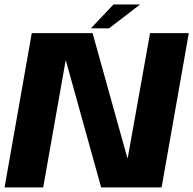

<svg xmlns="http://www.w3.org/2000/svg" viewBox="-31 -820 846 840"><path d="M-11 0H158L256 -554.5H257.5L411.5 0H676L795 -675H625.5L528 -129.5H526L374 -675H108ZM366.5 -696H446L582 -800.5H465.5Z"/></svg>

Font: Anybody
Style: Bold Italic
Weight: 700
Italic angle: -10°
Designer: Tyler Finck
Foundry: Etcetera Type Company
Version: Version 1.113;gftools[0.9.25]